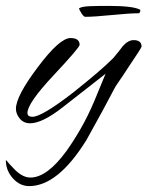

<svg xmlns="http://www.w3.org/2000/svg" viewBox="-76 -426 500 651"><path d="M23 205Q-9 205 -33 178Q-57 150 -56 116Q-44 131 -24 151Q2 176 27 176Q84 176 150 85Q173 53 197.5 10.5Q222 -32 244 -84L282 -176L135 -61Q67 -8 26 -8Q4 -8 -9 -24Q-22 -40 -22 -57Q-22 -100 52 -198Q126 -297 163 -297Q194 -297 194 -274Q194 -265 105 -170Q17 -76 17 -43Q17 -30 34 -30Q66 -30 173 -113Q217 -148 251 -177Q285 -206 308 -229Q316 -239 324 -248.5Q332 -258 339 -268Q358 -290 377 -290Q404 -290 404 -268Q404 -264 362 -202Q340 -168 327 -149.5Q314 -131 312 -126Q281 -66 217 49Q120 205 23 205ZM213 -369Q208 -369 200.5 -380.5Q193 -392 192 -398L194 -399Q204 -404 228.5 -405Q253 -406 291 -406Q373 -406 397 -394Q400 -393 400 -391Q400 -389 398.5 -385Q397 -381 394 -381Q363 -381 303 -375Q243 -369 213 -369Z"/></svg>

Font: Alex Brush
Style: Regular
Weight: 400
Designer: Robert E. Leuschke
Foundry: Robert E. Leuschke
Version: Version 1.111; ttfautohint (v1.8.4.7-5d5b)